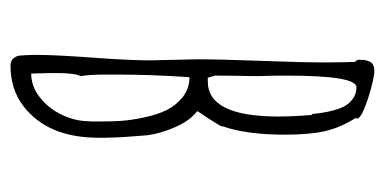

<svg xmlns="http://www.w3.org/2000/svg" viewBox="-202 -513 726 362"><g transform="rotate(90 161.0 -332.0)"><path d="M103.5 11.2Q148.4 11.2 180.2 -13.2Q239.7 -59.1 239.7 -154.8V-168.9L238.8 -194.8Q237.3 -220.7 234.9 -247.6Q231.4 -272.5 219.5 -299.8Q207.5 -327.1 189.5 -340.8Q191.4 -344.7 203.6 -362.3Q216.3 -381.8 218.8 -388.2H217.8Q233.9 -432.1 233.9 -506.8Q233.9 -552.2 227.3 -581.5Q220.7 -610.8 202.6 -639.2L203.6 -642.1Q203.6 -647.9 185.5 -655.5Q167.5 -663.1 145.3 -668.9Q123 -674.8 113.8 -674.8Q102.1 -674.8 97.4 -668.2Q92.8 -661.6 92.8 -648.9V-643.1L96.7 -638.2Q97.7 -611.8 97.7 -580.1Q97.7 -540.5 94.7 -460.4Q91.8 -380.9 91.8 -340.8L92.8 -296.9L93.8 -252Q93.8 -213.9 88.9 -147Q83.5 -72.8 83.5 -41Q83.5 -22.5 84.5 -9.8Q84.5 -1 89.6 5.1Q94.7 11.2 103.5 11.2ZM123 -421.9Q123.5 -437 123.5 -456.1Q123.5 -466.3 123 -475.6Q122.6 -484.9 122.6 -509.8Q122.6 -641.1 144.5 -641.1Q157.7 -641.1 168.2 -632.8Q178.7 -624.5 184.1 -610.4Q192.4 -587.9 194.8 -558.1L196.8 -556.2L198.2 -537.1Q199.7 -513.7 199.7 -494.1Q199.7 -360.8 133.8 -360.8H126.5L124.5 -367.7L122.6 -374V-386.2Q122.6 -406.2 123 -421.9ZM120.6 -167V-189.9Q120.6 -254.9 125.5 -326.2Q146.5 -326.2 163.1 -313.5Q178.7 -300.8 187.5 -283.2Q196.3 -265.6 201.7 -239.3Q206.5 -216.3 207.8 -199Q209 -181.6 209 -158.7V-147.9V-139.6L208.5 -136.2Q208.5 -110.8 196.3 -85.4Q184.1 -60.1 163.3 -43.9Q142.6 -27.8 118.7 -27.8L118.2 -47.4Q117.7 -57.6 117.7 -73.2Q117.7 -110.4 123.5 -121.1Q120.6 -138.2 120.6 -167Z"/></g></svg>

Font: Amatica SC
Style: Regular
Weight: 400
Designer: Vernon Adams, Ben Nathan
Foundry: newtypography
Version: Version 2.001